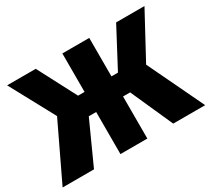

<svg xmlns="http://www.w3.org/2000/svg" viewBox="-150 -923 1257 1150"><g transform="rotate(-30 478.0 -348.0)"><path d="M953 -696H757L616 -430H571V-696H385V-430H340L201 -696H3L170 -387L-15 0H202L334 -291H385V0H571V-291H620L750 0H971L786 -387Z"/></g></svg>

Font: Fira Sans Heavy
Style: Regular
Weight: 900
Designer: bBox Type GmbH & Carrois Corporate GbR & Edenspiekermann AG
Foundry: bBox Type GmbH & Carrois Corporate GbR & Edenspiekermann AG
Version: Version 4.300;PS 004.300;hotconv 1.0.88;makeotf.lib2.5.64775